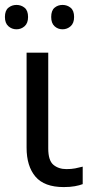

<svg xmlns="http://www.w3.org/2000/svg" viewBox="-26 -750 378 780"><path d="M233 10Q154 10 118 -32.5Q82 -75 82 -150V-536H170V-147Q170 -98 191 -80.5Q212 -63 244 -63Q264 -63 279.5 -66Q295 -69 310 -73V-2Q297 3 278 6.5Q259 10 233 10ZM-6 -681Q-6 -707 8 -718.5Q22 -730 41 -730Q60 -730 74 -718.5Q88 -707 88 -681Q88 -656 74 -643.5Q60 -631 41 -631Q22 -631 8 -643.5Q-6 -656 -6 -681ZM182 -681Q182 -707 195.5 -718.5Q209 -730 228 -730Q247 -730 261 -718.5Q275 -707 275 -681Q275 -656 261 -643.5Q247 -631 228 -631Q209 -631 195.5 -643.5Q182 -656 182 -681Z"/></svg>

Font: Noto Sans
Style: Regular
Weight: 400
Designer: Monotype Design Team
Foundry: Monotype Imaging Inc.
Version: Version 2.007